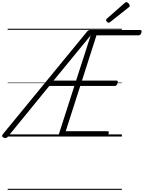

<svg xmlns="http://www.w3.org/2000/svg" viewBox="-72 -1279 1347 1799"><path d="M919 0H503Q488 0 481.5 -5.5Q475 -11 480 -23L625 -474H390L3 0Q-5 11 -15 13.5Q-25 16 -37 11Q-49 6 -51.5 -2Q-54 -10 -45 -22L742 -981Q749 -990 756.5 -994Q764 -998 776 -998H1240Q1251 -998 1253.5 -991.5Q1256 -985 1253 -973Q1249 -960 1242.5 -954Q1236 -948 1226 -948H832L696 -524H1021Q1028 -524 1030.5 -518Q1033 -512 1029 -499Q1025 -486 1019 -480Q1013 -474 1005 -474H680L544 -50H934Q945 -50 947 -44Q949 -38 945 -25Q942 -12 935.5 -6Q929 0 919 0ZM430 -524H641L778 -948ZM947 -1066Q939 -1066 930.5 -1074.5Q922 -1083 922 -1090Q922 -1093 923 -1096Q924 -1099 928 -1103L1095 -1250Q1100 -1253 1103 -1256Q1106 -1259 1111 -1259Q1118 -1259 1125.5 -1253.5Q1133 -1248 1138 -1240.5Q1143 -1233 1143 -1226Q1143 -1222 1142 -1218.5Q1141 -1215 1135 -1211L961 -1073Q956 -1070 953 -1068Q950 -1066 947 -1066ZM0 490H1070V500H0ZM0 -20H1070V0H0ZM0 -505H1070V-500H0ZM0 -1010H1070V-1000H0Z"/></svg>

Font: Playwrite AU VIC Guides
Style: Regular
Weight: 400
Designer: Veronika Burian, José Scaglione
Foundry: TypeTogether
Version: Version 1.003